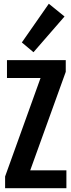

<svg xmlns="http://www.w3.org/2000/svg" viewBox="-20 -988 375 1008"><path d="M6.8 -61.5 192.9 -578.6H16.6V-672.4H325.2V-610.8L138.7 -93.8H328.6V0H6.8ZM94.7 -765.1 236.3 -968.3 318.8 -901.4 155.8 -713.9Z"/></svg>

Font: Fjalla One
Style: Regular
Weight: 400
Designer: Irina Smirnova, Eben Sorkin
Foundry: Sorkin Type
Version: Version 1.002; ttfautohint (v1.8.4.7-5d5b);gftools[0.9.25]